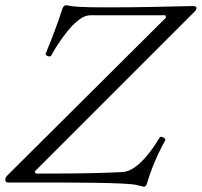

<svg xmlns="http://www.w3.org/2000/svg" viewBox="-44 -694 767 730"><path d="M503 16 478 10Q463 6 422.5 4Q382 2 316 1Q250 0 158 0H-12Q-24 0 -24 -10Q-24 -19 -17 -26L587 -627L585 -636H300Q278 -636 255 -618Q232 -600 211 -573.5Q190 -547 174 -522Q158 -497 151 -483Q149 -479 143 -479.5Q137 -480 132.5 -483.5Q128 -487 130 -491Q147 -532 163 -574.5Q179 -617 194 -663Q199 -674 208 -674Q210 -674 213 -673.5Q216 -673 226 -671Q240 -669 258 -668Q276 -667 299 -666.5Q322 -666 350 -666Q456 -666 528.5 -667.5Q601 -669 641 -670Q681 -671 689 -671Q703 -671 703 -664Q703 -656 695 -649L88 -42L92 -34Q161 -34 223.5 -34.5Q286 -35 337 -36.5Q388 -38 423 -40Q443 -41 465.5 -56Q488 -71 512.5 -99.5Q537 -128 563 -171Q566 -175 571.5 -173.5Q577 -172 581.5 -168Q586 -164 584 -160Q570 -135 557.5 -108.5Q545 -82 534.5 -54.5Q524 -27 515 3Q511 16 503 16Z"/></svg>

Font: Junicode VF
Style: Italic
Weight: 400
Italic angle: -11°
Designer: Peter S. Baker
Version: Version 2.209